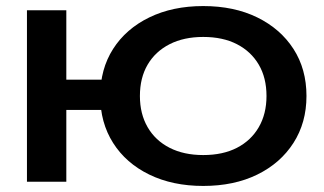

<svg xmlns="http://www.w3.org/2000/svg" viewBox="-20 -600 1069 634"><path d="M651 14Q550 14 473 -23.5Q396 -61 353.5 -128Q311 -195 311 -283Q311 -372 353.5 -438.5Q396 -505 473 -542.5Q550 -580 651 -580Q753 -580 829.5 -542.5Q906 -505 949 -438.5Q992 -372 992 -283Q992 -195 949 -128Q906 -61 829.5 -23.5Q753 14 651 14ZM69 0V-566H199V0ZM141 -237V-337H391V-237ZM651 -88Q716 -88 762.5 -112Q809 -136 834.5 -180Q860 -224 860 -283Q860 -343 834.5 -386.5Q809 -430 762.5 -454Q716 -478 651 -478Q587 -478 540 -454Q493 -430 467.5 -386.5Q442 -343 442 -283Q442 -224 467.5 -180Q493 -136 540 -112Q587 -88 651 -88Z"/></svg>

Font: Unbounded
Style: Regular
Weight: 400
Designer: Luke Prowse, Jean-Baptiste Morizot, Fátima Lázaro, Florian Runge
Foundry: NaN
Version: Version 1.701;gftools[0.9.28.dev5+ged2979d]